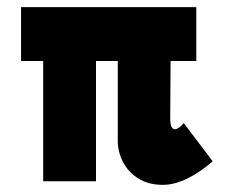

<svg xmlns="http://www.w3.org/2000/svg" viewBox="-20 -508 655 538"><path d="M310 -113V-337H249V0H101V-337H39V-488H530V-337H458L457 -176Q457 -146 470 -146Q480 -146 495 -163L576 -56Q499 10 436 10Q396 10 367.5 -8Q339 -26 324.5 -54.5Q310 -83 310 -113Z"/></svg>

Font: Decalotype Black
Style: Regular
Weight: 900
Designer: Alfredo Marco Pradil
Foundry: Alfredo Marco Pradil
Version: Version 1.0